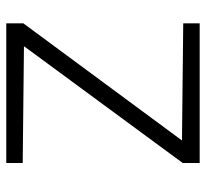

<svg xmlns="http://www.w3.org/2000/svg" viewBox="-42 -616 658 613"><g transform="rotate(-90 286.5 -309.0)"><path d="M519 0H73V-54L446 -561L73 -565V-617.5H519V-563L145 -56.5L519 -52.5Z"/></g></svg>

Font: Betina Sans Light
Style: Regular
Weight: 300
Designer: Jonathan Pinhorn (font) & Cristiano Sobral (main changes)
Version: Version 2.001;October 6, 2020;FontCreator 13.0.0.2681 64-bit